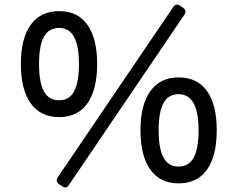

<svg xmlns="http://www.w3.org/2000/svg" viewBox="-20 -795 1044 846"><path d="M797 -744Q797 -738 793 -731L283 21Q277 31 267 31Q261 31 254 26L239 16Q230 9 230 0Q230 -6 234 -13L744 -765Q750 -775 760 -775Q766 -775 773 -770L788 -760Q797 -753 797 -744ZM72 -513Q72 -626 115.5 -686Q159 -746 241 -746Q322 -746 365 -686Q408 -626 408 -513Q408 -400 365 -339.5Q322 -279 241 -279Q159 -279 115.5 -339.5Q72 -400 72 -513ZM328 -513Q328 -672 241 -672Q195 -672 173.5 -633Q152 -594 152 -513Q152 -432 173.5 -392.5Q195 -353 241 -353Q285 -353 306.5 -392.5Q328 -432 328 -513ZM599 -221Q599 -333 642.5 -393.5Q686 -454 767 -454Q849 -454 892 -394Q935 -334 935 -221Q935 -108 892 -47.5Q849 13 767 13Q686 13 642.5 -47.5Q599 -108 599 -221ZM855 -221Q855 -380 767 -380Q722 -380 700.5 -341Q679 -302 679 -221Q679 -140 700.5 -100.5Q722 -61 767 -61Q812 -61 833.5 -100.5Q855 -140 855 -221Z"/></svg>

Font: Shippori Antique B1
Style: Regular
Weight: 400
Designer: FONTDASU
Foundry: FONTDASU / Google Inc. / but / Adobe
Version: Version 2.001